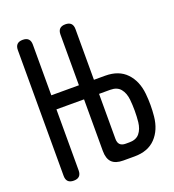

<svg xmlns="http://www.w3.org/2000/svg" viewBox="-136 -846 872 961"><g transform="rotate(-20 300.0 -365.0)"><path d="M280 -355H133V-30Q133 -10 123 0Q113 10 93 10Q73 10 63 0Q53 -10 53 -30V-700Q53 -720 63 -730Q73 -740 93 -740Q113 -740 123 -730Q133 -720 133 -700V-430H280V-700Q280 -720 290 -730Q300 -740 320 -740Q340 -740 350 -730Q360 -720 360 -700V-430H420Q492 -430 532.5 -387.5Q573 -345 580 -275Q583 -245 583 -215Q583 -185 580 -155Q573 -85 532.5 -42.5Q492 0 420 0H360Q319 0 299.5 -19.5Q280 -39 280 -80ZM360 -115Q360 -95 370 -85Q380 -75 400 -75H420Q456 -75 474 -97Q492 -119 496 -155Q499 -185 499 -215Q499 -245 496 -275Q492 -311 474 -333Q456 -355 420 -355H360Z"/></g></svg>

Font: Maple Mono NF
Style: Regular
Weight: 400
Monospace: yes
Designer: subframe7536
Version: Version 7.000